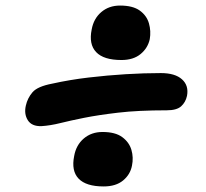

<svg xmlns="http://www.w3.org/2000/svg" viewBox="-20 -689 740 691"><path d="M129 -235Q94 -234 80 -256.5Q66 -279 73 -309Q79 -336 97 -357Q115 -378 168 -388Q231 -402 299 -410Q367 -418 433 -422Q499 -426 559 -426Q610 -426 635 -403.5Q660 -381 653 -344Q648 -321 632 -306.5Q616 -292 580 -292Q477 -292 405 -283.5Q333 -275 283 -265Q233 -255 197 -246Q161 -237 129 -235ZM353 -18Q290 -18 263 -46Q236 -74 247 -128Q254 -167 281.5 -190.5Q309 -214 349 -214Q395 -214 420 -195.5Q445 -177 453 -149.5Q461 -122 455 -93Q449 -61 423 -39.5Q397 -18 353 -18ZM417 -473Q353 -473 326 -501.5Q299 -530 310 -583Q317 -622 344.5 -645.5Q372 -669 412 -669Q458 -669 483 -651Q508 -633 516 -605Q524 -577 519 -548Q512 -516 486 -494.5Q460 -473 417 -473Z"/></svg>

Font: Shantell Sans Light
Style: Bold Italic
Weight: 700
Italic angle: -11°
Version: Version 1.011;[c5ecc13dd]